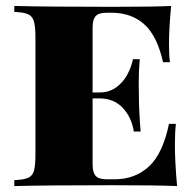

<svg xmlns="http://www.w3.org/2000/svg" viewBox="-20 -628 659 648"><path d="M577.6 0Q512.7 -2.9 358.4 -2.9Q138.7 -2.9 28.3 0V-20Q60.5 -21.5 75 -27.8Q89.4 -34.2 94.5 -51.3Q99.6 -68.4 99.6 -106V-502Q99.6 -539.6 94.2 -556.6Q88.9 -573.7 74.5 -580.1Q60.1 -586.4 28.3 -587.9V-607.9Q138.7 -605 358.4 -605Q498.5 -605 557.6 -607.9Q550.3 -531.7 550.3 -480Q550.3 -439 553.7 -418H530.3Q510.3 -507.3 466.8 -546.1Q423.3 -585 356.4 -585H343.8Q324.7 -585 314 -581.1Q303.2 -577.1 297.9 -565.9Q292.5 -554.7 292.5 -532.2V-315.9H315.4Q348.6 -315.9 372.3 -333.3Q396 -350.6 409.7 -376.2Q423.3 -401.9 428.7 -428.2H451.7Q448.2 -391.1 448.2 -351.6L448.7 -306.2Q448.7 -257.3 454.6 -184.1H431.6Q424.3 -231.9 394.3 -263.9Q364.3 -295.9 315.4 -295.9H292.5V-76.2Q292.5 -53.7 297.9 -42.2Q303.2 -30.8 314 -26.9Q324.7 -22.9 343.8 -22.9H366.7Q436.5 -22.9 483.2 -66.7Q529.8 -110.4 550.3 -210H573.7Q570.3 -183.1 570.3 -138.2Q570.3 -83 577.6 0Z"/></svg>

Font: TypoPRO Playfair Display SC
Style: Regular
Weight: 900
Designer: Claus Eggers Sørensen
Foundry: Claus Eggers Sørensen
Version: Version 1.004;PS 001.004;hotconv 1.0.70;makeotf.lib2.5.58329